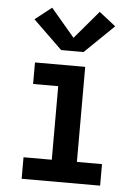

<svg xmlns="http://www.w3.org/2000/svg" viewBox="-54 -811 608 853"><g transform="rotate(5 250.0 -384.5)"><path d="M75 0V-96H201V-424H89V-520H313V-96H425V0ZM200 -585 70 -711 144 -769 250 -644 356 -769 430 -711 300 -585Z"/></g></svg>

Font: Zed Mono
Style: Bold
Weight: 700
Monospace: yes
Designer: Belleve Invis
Foundry: Belleve Invis
Version: Version 1.0.0; ttfautohint (v1.8.4)